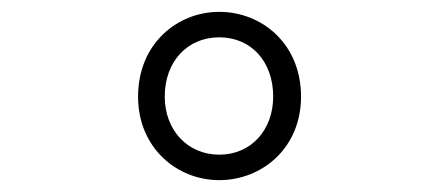

<svg xmlns="http://www.w3.org/2000/svg" viewBox="-20 -818 740 324"><path d="M213 -655C213 -568 279 -514 350 -514C422 -514 488 -568 488 -655C488 -744 422 -798 350 -798C279 -798 213 -744 213 -655ZM441 -655C441 -599 404 -557 350 -557C296 -557 258 -599 258 -655C258 -714 296 -755 350 -755C404 -755 441 -714 441 -655Z"/></svg>

Font: Kawkab Mono Light
Style: Regular
Weight: 300
Monospace: yes
Designer: Abdullah Arif
Foundry: Abdullah Arif
Version: Version 1.000;PS 000.500;hotconv 1.0.88;makeotf.lib2.5.64775